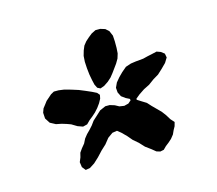

<svg xmlns="http://www.w3.org/2000/svg" viewBox="-63 -758 577 510"><g transform="rotate(-15 225.5 -503.0)"><path d="M237 -681H250L263 -677L272 -669L278 -655L279 -639V-621L278 -606L274 -593L267 -581L251 -559L243 -549L233 -540L221 -532L210 -528L202 -532L197 -542L194 -555L191 -571L189 -589L188 -607L189 -623L193 -637L198 -649L206 -659L215 -667L225 -675ZM366 -581 379 -584 390 -580 399 -573 401 -562 393 -549 380 -536 367 -524 352 -515 337 -504 321 -496 306 -486 295 -477V-474L306 -467L319 -459L329 -448L351 -426L360 -414L368 -401L377 -391L374 -380L369 -371L364 -360L356 -350L347 -342L338 -335L330 -327L320 -325L310 -328L299 -337L284 -348L271 -362L257 -374L246 -387L233 -400L223 -408L210 -406L196 -396L184 -381L170 -368L156 -353L142 -340L128 -331L116 -329L108 -339L106 -353L111 -365L114 -377L121 -387L130 -398L136 -410L144 -420L153 -429L162 -439L170 -450L181 -460L194 -472L210 -479H222L235 -475L246 -469L259 -467L271 -470L279 -477L278 -481L268 -486L257 -494L251 -506L250 -519L256 -532L266 -544L277 -555L290 -566L305 -571L319 -573L330 -574L340 -575L352 -578ZM88 -552H101L116 -550L134 -545L153 -539L170 -532L186 -525L198 -519L204 -512L202 -502L196 -491L188 -480L179 -470L170 -462L160 -454L151 -445L139 -442L125 -447L110 -456L99 -460L86 -464L71 -467L56 -475L47 -489L46 -505L50 -516L57 -525L63 -533L79 -547Z"/></g></svg>

Font: Tagesschrift
Style: Regular
Weight: 400
Designer: Yanone
Version: Version 2.000; ttfautohint (v1.8.4.7-5d5b)